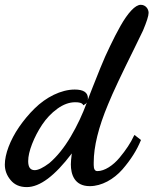

<svg xmlns="http://www.w3.org/2000/svg" viewBox="-36 -741 632 791"><path d="M312 -310.1C315.4 -311.5 318.8 -314.5 321.8 -318.8C304.2 -270.5 282.2 -223.6 255.4 -178.2C228.5 -132.8 199.2 -96.2 167 -68.8C141.6 -49.8 121.6 -40 106.9 -40C88.9 -40 80.1 -52.2 80.1 -77.1C80.1 -96.7 85.4 -120.1 96.2 -147.9C106.9 -175.3 120.6 -201.7 137.7 -227.5C154.8 -252.9 175.3 -274.9 200.2 -293C225.1 -311 249.5 -319.8 273.9 -319.8C290.5 -319.8 300.8 -316.9 305.2 -311L307.1 -307.1ZM515.1 -180.2C502.9 -153.3 482.9 -123 456.5 -91.3C430.2 -59.6 395 -36.1 365.2 -36.1C355 -36.1 350.1 -44.4 350.1 -61V-71.8C350.1 -136.7 369.6 -216.8 409.2 -311C429.2 -360.4 465.8 -437.5 518.1 -543C535.2 -578.1 546.9 -602.1 553.2 -615.2C568.4 -651.4 576.2 -675.8 576.2 -688C576.2 -704.1 564 -721.2 543.9 -721.2C532.7 -721.2 519.5 -713.4 504.9 -697.8C490.2 -682.1 475.6 -661.1 460.4 -634.3C445.3 -607.4 431.2 -580.1 418 -552.2C404.3 -524.4 390.6 -493.7 377.4 -460.9C363.8 -427.7 353.5 -401.9 346.2 -382.8C338.9 -363.8 331.5 -345.7 325.2 -328.1C325.7 -330.1 326.2 -332.5 326.2 -335.9C326.2 -359.9 308.1 -372.1 272 -372.1C215.3 -372.1 153.3 -340.3 106.4 -293.9C83 -271 62 -245.6 43 -218.3C5.4 -163.6 -16.1 -105.5 -16.1 -63C-16.1 -39.6 -8.3 -18.1 7.8 1C23.4 20 45.4 29.8 74.2 29.8C128.4 29.8 189.9 -16.6 259.8 -108.9C257.3 -88.9 255.9 -73.7 255.9 -64C255.9 -23.4 270 25.9 334 25.9C382.8 25.9 432.6 -2.4 468.3 -43C503.4 -83.5 528.3 -123.5 543.9 -162.1L544.9 -164.1L518.1 -185.1Z"/></svg>

Font: Dancing Script
Style: Regular
Weight: 800
Designer: Pablo Impallari
Foundry: Pablo Impallari
Version: Version 2.001